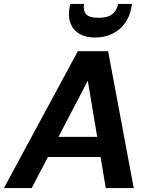

<svg xmlns="http://www.w3.org/2000/svg" viewBox="-42 -962 769 982"><path d="M-22 0 356 -700H511L642 0H499L407 -549L120 0ZM108 -159 161 -262H535L551 -159ZM444 -770Q396 -770 364 -789Q332 -808 318.5 -843Q305 -878 314 -925L318 -942H388Q382 -909 398 -890Q414 -871 462 -871Q510 -871 533 -890Q556 -909 562 -942H633L630 -925Q622 -877 596.5 -842.5Q571 -808 532 -789Q493 -770 444 -770Z"/></svg>

Font: DM Sans 24pt
Style: Bold Italic
Weight: 700
Italic angle: -10°
Designer: Colophon Foundry, Jonny Pinhorn
Foundry: Colophon Foundry
Version: Version 4.004;gftools[0.9.30]